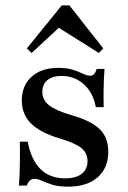

<svg xmlns="http://www.w3.org/2000/svg" viewBox="-20 -678 472 709"><path d="M231.5 11.3Q196 11.3 173 4Q150 -3.2 134.7 -10.5Q119.4 -17.7 107.3 -17.7Q87.9 -17.7 79 7.3H50Q51.6 -13.7 52.4 -36.7Q53.2 -59.7 53.6 -88.7Q54 -117.7 53.2 -154.8H82.3Q95.2 -87.1 129.8 -53.2Q164.5 -19.4 221 -19.4Q260.5 -19.4 281.9 -36.3Q303.2 -53.2 303.2 -83.1Q303.2 -112.9 280.2 -131.5Q257.3 -150 200 -166.9Q127.4 -188.7 94 -222.6Q60.5 -256.5 60.5 -306.5Q60.5 -362.1 96.8 -394.8Q133.1 -427.4 194.4 -427.4Q226.6 -427.4 248.4 -420.6Q270.2 -413.7 285.9 -406Q301.6 -398.4 312.9 -398.4Q321.8 -398.4 327.4 -404.4Q333.1 -410.5 337.1 -423.4H366.1Q364.5 -405.6 363.7 -386.7Q362.9 -367.7 362.5 -343.1Q362.1 -318.5 362.9 -282.3H333.9Q323.4 -337.1 289.1 -367.3Q254.8 -397.6 207.3 -397.6Q174.2 -397.6 155.2 -382.3Q136.3 -366.9 136.3 -338.7Q136.3 -308.9 161.3 -289.1Q186.3 -269.4 247.6 -251.6Q317.7 -231.5 348.8 -200.4Q379.8 -169.4 379.8 -117.7Q379.8 -57.3 340.3 -23Q300.8 11.3 231.5 11.3ZM96.8 -482.3 79 -499.2 208.1 -658.1H236.3L361.3 -499.2L345.2 -482.3L177.4 -587.9L220.2 -596.8Z"/></svg>

Font: Playfair SemiBold
Style: Regular
Weight: 600
Designer: Claus Eggers Sørensen
Foundry: Claus Eggers Sørensen
Version: Version 2.001;gftools[0.9.30]